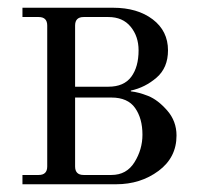

<svg xmlns="http://www.w3.org/2000/svg" viewBox="-20 -476 520 496"><path d="M174 -252H260Q300 -252 319 -277.5Q338 -303 338 -346Q338 -382 317.5 -407Q297 -432 260 -432H196Q174 -432 174 -410ZM38 0V-24H80Q102 -24 102 -46V-410Q102 -432 80 -432H38V-456H272Q335 -456 374.5 -426Q414 -396 414 -346Q414 -301 384.5 -275.5Q355 -250 318 -242V-240Q338 -238 363 -228Q388 -218 412 -190.5Q436 -163 436 -126Q436 -69 389.5 -34.5Q343 0 280 0ZM174 -224V-46Q174 -24 196 -24H268Q307 -24 327.5 -57Q348 -90 348 -128Q348 -170 329 -197Q310 -224 268 -224Z"/></svg>

Font: Old Standard TT
Style: Regular
Weight: 400
Designer: Alexey Kryukov <alexios@thessalonica.org.ru>
Version: Version 1.0